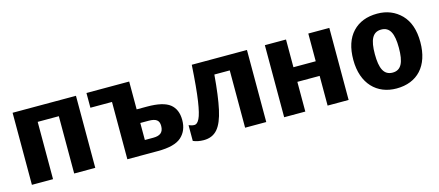

<svg xmlns="http://www.w3.org/2000/svg" viewBox="-44 -975 3214 1405"><g transform="rotate(-15 1562.5 -273.0)"><path d="M67.9 -545.9V0H228V-434.1H388.2V0H547.9V-545.9Z M627.4 -545.9V-434.1H791V0H1022C1107.4 0 1167.5 -15.6 1202.1 -47.4C1236.3 -78.6 1253.4 -120.6 1253.4 -173.8C1253.4 -228 1236.3 -268.1 1202.6 -294.9C1168.5 -321.8 1110.8 -335 1030.3 -335H951.2V-545.9ZM1013.2 -231.9C1070.3 -231.9 1093.3 -214.8 1093.3 -171.9C1093.3 -121.1 1064.5 -103 1015.1 -103H951.2V-231.9Z M1843.3 -545.9H1425.3C1418 -428.7 1409.7 -338.9 1400.4 -276.9C1391.1 -214.4 1380.4 -171.9 1369.1 -149.4C1357.9 -126.5 1345.2 -115.2 1331.1 -115.2C1316.9 -115.2 1302.7 -118.7 1288.1 -125V-5.9C1309.6 4.4 1338.9 9.8 1368.2 9.8C1412.1 9.8 1446.8 -4.9 1472.7 -34.7C1498.5 -64.5 1518.1 -111.8 1532.2 -176.8C1546.4 -241.7 1557.6 -327.1 1566.4 -434.1H1683.1V0H1843.3Z M1979 -545.9V0H2139.2V-225.1H2308.1V0H2467.3V-545.9H2308.1V-335.9H2139.2V-545.9Z M3084 -273.9C3084 -364.7 3060.1 -434.6 3012.7 -483.4C2964.8 -531.7 2904.8 -556.2 2832 -556.2C2752.9 -556.2 2690.4 -531.7 2645 -483.4C2599.1 -434.6 2576.2 -364.7 2576.2 -273.9C2576.2 -92.3 2681.6 9.8 2829.1 9.8C2986.3 9.8 3084 -92.3 3084 -273.9ZM2739.3 -273.9C2739.3 -381.8 2765.1 -436 2830.1 -436C2896 -436 2921.4 -381.8 2921.4 -273.9C2921.4 -166 2897 -109.9 2831.1 -109.9C2764.6 -109.9 2739.3 -166 2739.3 -273.9Z"/></g></svg>

Font: Avrile Sans
Style: Bold
Weight: 700
Designer: Monotype Design Team, Google (font), Stefan Peev (BGR Cyrillic), Cristiano Sobral (main changes)
Foundry: The Avrile Sans Project Authors
Version: Version 3.110